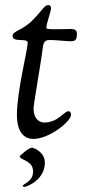

<svg xmlns="http://www.w3.org/2000/svg" viewBox="-20 -530 339 749"><path d="M57 79C57 96 109 94 109 139C109 180 69 187 69 195C69 197 71 199 74 199C87 199 155 170 155 105C155 61 109 46 105 46C91 46 57 79 57 79ZM29 -390C29 -362 88 -384 88 -363C88 -336 46 -174 46 -82C46 -4 83 12 110 12C172 12 257 -56 257 -82C257 -96 249 -96 246 -96C230 -96 207 -52 152 -52C148 -52 111 -54 111 -107C111 -123 134 -253 143 -315C149 -356 146 -374 175 -374C197 -374 240 -369 256 -369C274 -369 280 -375 280 -398C280 -410 275 -417 254 -417C243 -417 235 -416 196 -416C163 -416 161 -417 161 -423C161 -438 179 -485 179 -498C179 -507 174 -510 169 -510C153 -510 151 -497 111 -455C67 -409 29 -410 29 -390Z"/></svg>

Font: OFL Sorts Mill Goudy
Style: Italic
Weight: 500
Italic angle: -6°
Version: Version 003.000